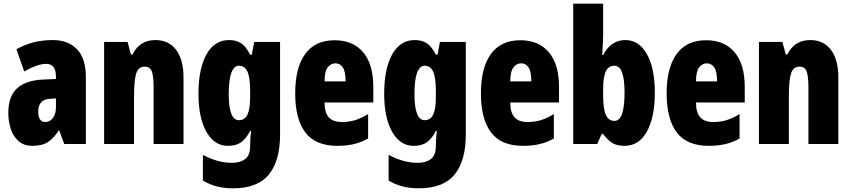

<svg xmlns="http://www.w3.org/2000/svg" viewBox="-20 -780 4610 1040"><path d="M266 -563Q349 -563 397 -513.5Q445 -464 445 -363V0H328L301 -73H298Q271 -31 239.5 -10.5Q208 10 156 10Q109 10 80 -16Q51 -42 38 -83Q25 -124 25 -169Q25 -258 72.5 -301.5Q120 -345 211 -349L283 -352V-366Q283 -434 230 -434Q183 -434 111 -393L69 -513Q110 -537 159.5 -550Q209 -563 266 -563ZM253 -245Q187 -242 187 -176Q187 -119 226 -119Q250 -119 266.5 -141Q283 -163 283 -198V-247Z M822 -563Q894 -563 934 -510Q974 -457 974 -360V0H812V-308Q812 -363 803 -391Q794 -419 764 -419Q730 -419 718 -383Q706 -347 706 -253V0H544V-553H671L689 -485H698Q736 -563 822 -563Z M1220 -563Q1259 -563 1285.5 -546Q1312 -529 1335 -484H1344L1357 -553H1497V-49Q1497 90 1436.5 165Q1376 240 1242 240Q1193 240 1153.5 229.5Q1114 219 1079 198V59Q1123 82 1161.5 92Q1200 102 1237 102Q1281 102 1308 81.5Q1335 61 1335 11V5Q1335 -12 1336.5 -34Q1338 -56 1340 -71H1335Q1313 -28 1285.5 -9Q1258 10 1215 10Q1141 10 1098 -66Q1055 -142 1055 -272Q1055 -408 1098.5 -485.5Q1142 -563 1220 -563ZM1273 -424Q1248 -424 1233.5 -386.5Q1219 -349 1219 -270Q1219 -129 1274 -129Q1306 -129 1320.5 -159.5Q1335 -190 1335 -256V-285Q1335 -359 1320.5 -391.5Q1306 -424 1273 -424Z M1793 -562Q1892 -562 1947 -497Q2002 -432 2002 -310V-225H1738Q1738 -170 1761 -144.5Q1784 -119 1832 -119Q1870 -119 1903 -129Q1936 -139 1974 -162V-30Q1938 -9 1897 0.5Q1856 10 1808 10Q1688 10 1633.5 -63Q1579 -136 1579 -274Q1579 -413 1633 -487.5Q1687 -562 1793 -562ZM1797 -437Q1772 -437 1755 -415Q1738 -393 1738 -339H1852Q1852 -392 1837 -414.5Q1822 -437 1797 -437Z M2226 -563Q2265 -563 2291.5 -546Q2318 -529 2341 -484H2350L2363 -553H2503V-49Q2503 90 2442.5 165Q2382 240 2248 240Q2199 240 2159.5 229.5Q2120 219 2085 198V59Q2129 82 2167.5 92Q2206 102 2243 102Q2287 102 2314 81.5Q2341 61 2341 11V5Q2341 -12 2342.5 -34Q2344 -56 2346 -71H2341Q2319 -28 2291.5 -9Q2264 10 2221 10Q2147 10 2104 -66Q2061 -142 2061 -272Q2061 -408 2104.5 -485.5Q2148 -563 2226 -563ZM2279 -424Q2254 -424 2239.5 -386.5Q2225 -349 2225 -270Q2225 -129 2280 -129Q2312 -129 2326.5 -159.5Q2341 -190 2341 -256V-285Q2341 -359 2326.5 -391.5Q2312 -424 2279 -424Z M2799 -562Q2898 -562 2953 -497Q3008 -432 3008 -310V-225H2744Q2744 -170 2767 -144.5Q2790 -119 2838 -119Q2876 -119 2909 -129Q2942 -139 2980 -162V-30Q2944 -9 2903 0.5Q2862 10 2814 10Q2694 10 2639.5 -63Q2585 -136 2585 -274Q2585 -413 2639 -487.5Q2693 -562 2799 -562ZM2803 -437Q2778 -437 2761 -415Q2744 -393 2744 -339H2858Q2858 -392 2843 -414.5Q2828 -437 2803 -437Z M3247 -588Q3247 -572 3245.5 -546Q3244 -520 3242 -482H3247Q3270 -525 3300 -544Q3330 -563 3367 -563Q3441 -563 3484 -487Q3527 -411 3527 -278Q3527 -145 3484 -67.5Q3441 10 3363 10Q3326 10 3301 -3Q3276 -16 3247 -54H3239L3215 0H3085V-760H3247ZM3308 -424Q3276 -424 3261.5 -393.5Q3247 -363 3247 -297V-265Q3247 -191 3261.5 -158Q3276 -125 3309 -125Q3363 -125 3363 -280Q3363 -424 3308 -424Z M3805 -562Q3904 -562 3959 -497Q4014 -432 4014 -310V-225H3750Q3750 -170 3773 -144.5Q3796 -119 3844 -119Q3882 -119 3915 -129Q3948 -139 3986 -162V-30Q3950 -9 3909 0.5Q3868 10 3820 10Q3700 10 3645.5 -63Q3591 -136 3591 -274Q3591 -413 3645 -487.5Q3699 -562 3805 -562ZM3809 -437Q3784 -437 3767 -415Q3750 -393 3750 -339H3864Q3864 -392 3849 -414.5Q3834 -437 3809 -437Z M4369 -563Q4441 -563 4481 -510Q4521 -457 4521 -360V0H4359V-308Q4359 -363 4350 -391Q4341 -419 4311 -419Q4277 -419 4265 -383Q4253 -347 4253 -253V0H4091V-553H4218L4236 -485H4245Q4283 -563 4369 -563Z"/></svg>

Font: Noto Sans Kannada ExtraCondensed Black
Style: Regular
Weight: 900
Width: 2
Designer: Jelle Bosma - Monotype Design Team
Foundry: Monotype Imaging Inc.
Version: Version 2.005; ttfautohint (v1.8.4.7-5d5b)